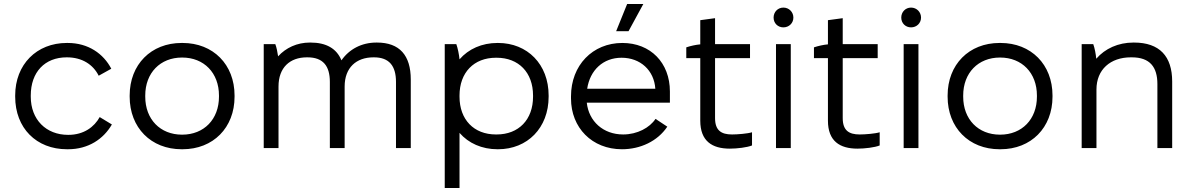

<svg xmlns="http://www.w3.org/2000/svg" viewBox="-20 -741 5967 961"><path d="M315 6H321C422 6 498 -45 540 -118L479 -155C452 -106 400 -66 322 -66H321C211 -66 134 -142 134 -257V-263C134 -380 204 -454 314 -454H315C391 -454 446 -418 474 -362L537 -397C498 -472 422 -526 319 -526H314C164 -526 56 -419 56 -263V-257C56 -100 162 6 315 6Z M889 6H894C1047 6 1154 -102 1154 -257V-263C1154 -418 1047 -526 894 -526H889C736 -526 629 -418 629 -263V-257C629 -102 736 6 889 6ZM891 -67C782 -67 707 -144 707 -257V-263C707 -376 782 -453 891 -453H892C1001 -453 1076 -376 1076 -263V-257C1076 -144 1001 -67 892 -67Z M1300 0H1374V-308C1374 -403 1431 -454 1516 -454H1519C1597 -454 1631 -411 1631 -331V0H1705V-308C1705 -403 1764 -454 1849 -454H1852C1928 -454 1962 -411 1962 -331V0H2036V-343C2036 -464 1980 -528 1867 -528H1864C1790 -528 1728 -495 1689 -439C1665 -498 1613 -528 1534 -528H1531C1467 -528 1411 -502 1372 -459C1369 -480 1364 -505 1358 -520H1300Z M2206 200H2280V-76C2325 -24 2392 6 2470 6H2473C2620 6 2726 -101 2726 -257V-263C2726 -419 2620 -526 2473 -526H2470C2392 -526 2325 -496 2280 -444C2278 -467 2271 -501 2264 -520H2206ZM2462 -68C2352 -68 2280 -142 2280 -257V-263C2280 -378 2352 -452 2462 -452H2466C2576 -452 2648 -378 2648 -263V-257C2648 -142 2576 -68 2466 -68Z M3126 -585 3200 -721H3119L3064 -585ZM3093 6C3185 6 3271 -34 3320 -107L3261 -146C3232 -102 3170 -68 3099 -68C2999 -68 2927 -134 2917 -227H3333V-283C3333 -427 3236 -526 3095 -526C2946 -526 2838 -414 2838 -259V-248C2838 -102 2943 6 3093 6ZM2919 -297C2933 -390 2999 -452 3091 -452C3185 -452 3254 -389 3260 -297Z M3633 3C3669 3 3720 -3 3744 -13V-79C3722 -72 3671 -68 3644 -68C3590 -68 3559 -88 3559 -150V-450H3734V-520H3559V-650L3485 -640V-519C3462 -517 3436 -511 3415 -504V-450H3485V-137C3485 -35 3544 3 3633 3Z M3901 -604C3929 -604 3951 -625 3951 -653C3951 -681 3929 -703 3901 -703C3873 -703 3852 -681 3852 -653C3852 -625 3873 -604 3901 -604ZM3864 0H3938V-520H3864Z M4272 3C4308 3 4359 -3 4383 -13V-79C4361 -72 4310 -68 4283 -68C4229 -68 4198 -88 4198 -150V-450H4373V-520H4198V-650L4124 -640V-519C4101 -517 4075 -511 4054 -504V-450H4124V-137C4124 -35 4183 3 4272 3Z M4540 -604C4568 -604 4590 -625 4590 -653C4590 -681 4568 -703 4540 -703C4512 -703 4491 -681 4491 -653C4491 -625 4512 -604 4540 -604ZM4503 0H4577V-520H4503Z M4983 6H4988C5141 6 5248 -102 5248 -257V-263C5248 -418 5141 -526 4988 -526H4983C4830 -526 4723 -418 4723 -263V-257C4723 -102 4830 6 4983 6ZM4985 -67C4876 -67 4801 -144 4801 -257V-263C4801 -376 4876 -453 4985 -453H4986C5095 -453 5170 -376 5170 -263V-257C5170 -144 5095 -67 4986 -67Z M5394 0H5468V-293C5468 -393 5538 -454 5640 -454H5645C5736 -454 5773 -405 5773 -320V0H5847V-333C5847 -459 5784 -528 5656 -528H5653C5577 -528 5511 -498 5467 -447C5465 -470 5459 -501 5452 -520H5394Z"/></svg>

Font: Fixel Display Regular
Style: Regular
Weight: 400
Designer: AlfaBravo + MacPaw
Foundry: Kyrylo Tkachov, Marchela Mozhyna, Serhii Makarenko, Maria Weinstein, Zakhar Kryvoshyya
Version: Version 1.211